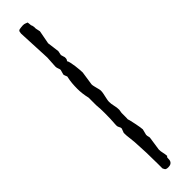

<svg xmlns="http://www.w3.org/2000/svg" viewBox="-332 -709 907 907"><g transform="rotate(-45 121.0 -256.0)"><path d="M101.1 208.5V178.2Q101.1 140.1 99.9 102.3Q98.6 64.5 96.2 27.8Q95.2 12.2 92.8 -4.2Q90.3 -20.5 90.3 -39.1L98.6 -61Q98.6 -68.4 94.5 -74.2Q90.3 -80.1 90.3 -90.3Q92.3 -113.8 92.8 -132.6Q93.3 -151.4 93.3 -168.9Q93.3 -181.6 92.8 -195.8Q92.3 -210 90.8 -224.6V-274.4Q86.4 -292.5 84.5 -309.1Q82.5 -325.7 82.5 -341.3Q82.5 -360.4 84 -377.9Q85.4 -395.5 90.3 -416.5Q89.4 -418.5 86.7 -425Q84 -431.6 83.5 -436L90.3 -460.4Q90.3 -465.8 86.9 -473.4Q83.5 -481 83.5 -489.7L86.9 -546.4L79.1 -713.9Q79.1 -718.3 80.8 -725.1Q82.5 -731.9 90.3 -733.4Q97.2 -734.4 102.3 -735.1Q107.4 -735.8 112.3 -735.8Q121.6 -735.8 127.2 -733.4Q132.8 -731 138.2 -729Q138.2 -727.1 139.4 -719Q140.6 -710.9 140.6 -707Q142.1 -707 143.1 -702.1Q144 -697.3 145 -691.9V-681.6L149.9 -658.7L137.2 -591.3L145 -531.2L140.6 -509.3Q142.6 -502 143.8 -497.8Q145 -493.7 145.8 -491.5Q146.5 -489.3 146.5 -488.3Q146.5 -487.3 146.5 -486.3Q146.5 -479 145.5 -476.1Q144.5 -473.1 140.6 -467.8Q144 -463.9 146.7 -451.4Q149.4 -439 151.4 -424.6Q153.3 -410.2 154.3 -397Q155.3 -383.8 155.3 -378.4L145 -309.1Q145 -302.7 146.7 -295.9Q148.4 -289.1 150.1 -282Q151.9 -274.9 153.6 -268.3Q155.3 -261.7 155.3 -255.9Q155.3 -248 153.6 -239.7Q151.9 -231.4 150.1 -223.1Q148.4 -214.8 146.7 -206.8Q145 -198.7 145 -191.9Q145 -177.7 148.9 -162.4Q152.8 -147 152.8 -131.8L149.9 -113.3Q149.9 -98.6 149.9 -90.6Q149.9 -82.5 149.7 -78.4Q149.4 -74.2 149.4 -73Q149.4 -71.8 149.4 -70.3Q150.9 -67.9 153.6 -56.2Q156.2 -44.4 159.2 -30.5Q162.1 -16.6 164.1 -4.2Q166 8.3 166 12.7L158.7 41.5Q158.7 50.3 160.4 54.7Q162.1 59.1 162.1 64L151.9 133.3Q151.9 146 154.8 157Q157.7 168 158.7 183.1Q153.3 184.6 153.3 191.9V193.4Q153.3 197.8 152.8 203.1Q152.3 208.5 149.4 213.4Q146.5 218.3 140.6 221.4Q134.8 224.6 124 224.6Q115.7 224.6 110.6 222.2Q105.5 219.7 101.1 208.5Z"/></g></svg>

Font: IM FELL English SC
Style: Regular
Weight: 400
Designer: Igino Marini
Foundry: Igino Marini
Version: 3.00